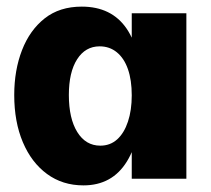

<svg xmlns="http://www.w3.org/2000/svg" viewBox="-20 -540 636 580"><path d="M232 20Q169 20 122 -14.5Q75 -49 49 -110.5Q23 -172 23 -253Q23 -328 46.5 -388.5Q70 -449 115 -484.5Q160 -520 227 -520Q317 -520 362.5 -453.5Q408 -387 408 -256Q408 -125 363.5 -52.5Q319 20 232 20ZM283 -100Q313 -100 334 -119Q355 -138 366.5 -172.5Q378 -207 378 -252Q378 -298 366.5 -331Q355 -364 333 -382Q311 -400 281 -400Q238 -400 213 -361Q188 -322 188 -253Q188 -182 213.5 -141Q239 -100 283 -100ZM378 0V-500H543V0Z"/></svg>

Font: Moderustic
Style: Bold
Weight: 700
Designer: Tural Alisoy
Foundry: TAFT Foundry
Version: Version 2.120